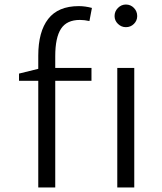

<svg xmlns="http://www.w3.org/2000/svg" viewBox="-20 -828 717 848"><path d="M64 0ZM224 -528H384V-471H224V0H149V-471H64V-503L149 -524V-582Q149 -688 193 -744.5Q237 -801 328 -801Q356 -801 386 -793L375 -735Q353 -740 333 -740Q275 -740 249.5 -701Q224 -662 224 -580ZM486 -757Q486 -778 501 -793Q516 -808 536 -808Q557 -808 571.5 -793Q586 -778 586 -757Q586 -737 571.5 -722.5Q557 -708 536 -708Q516 -708 501 -722.5Q486 -737 486 -757ZM498 -528H573V0H498Z"/></svg>

Font: Martel Sans Light
Style: Regular
Weight: 300
Designer: Dan Reynolds and Mathieu Réguer
Foundry: Dan Reynolds and Mathieu Réguer
Version: Version 1.002; ttfautohint (v1.1) -l 5 -r 5 -G 72 -x 0 -D la